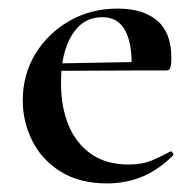

<svg xmlns="http://www.w3.org/2000/svg" viewBox="-20 -415 454 447"><path d="M229 12Q166 12 122 -15Q78 -42 55.5 -86.5Q33 -131 33 -181Q33 -241 62 -289Q91 -337 141 -366Q191 -395 254 -395Q313 -395 346 -367Q379 -339 379 -280Q379 -267 377 -259Q375 -251 368 -251H286Q289 -309 272.5 -342Q256 -375 218 -375Q173 -375 147.5 -333.5Q122 -292 122 -223Q122 -165 140 -122.5Q158 -80 193 -56Q228 -32 279 -32Q310 -32 331 -40.5Q352 -49 376 -62Q378 -64 381.5 -60Q385 -56 383 -53Q347 -18 309.5 -3Q272 12 229 12ZM93 -250 92 -267 314 -271V-251Z"/></svg>

Font: Cormorant Infant Light SemiBold
Style: Regular
Weight: 600
Version: Version 4.001